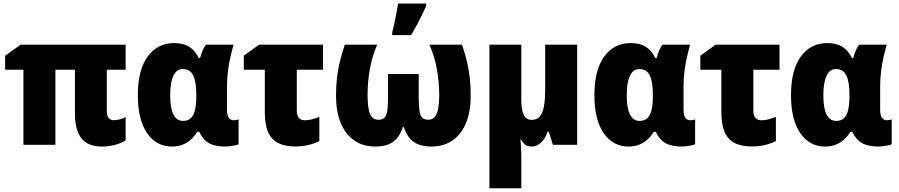

<svg xmlns="http://www.w3.org/2000/svg" viewBox="-20 -800 4968 1061"><path d="M607.9 -135.7Q622.6 -135.7 641.4 -140.4Q660.2 -145 674.3 -152.8V-24.9Q651.9 -9.3 616.5 0.2Q581.1 9.8 543.9 9.8Q465.8 9.8 429.9 -35.9Q394 -81.5 394 -171.9V-414.6H286.1V0H109.4V-414.6H8.3V-492.2L94.2 -553.2H674.3V-414.6H570.3V-184.6Q570.3 -158.7 581.1 -147.2Q591.8 -135.7 607.9 -135.7Z M991.2 -131.8Q1017.6 -131.8 1033.7 -146.2Q1049.8 -160.6 1057.4 -191.4Q1064.9 -222.2 1064.9 -270V-274.9Q1064.9 -346.7 1047.9 -382.6Q1030.8 -418.5 989.7 -418.5Q955.6 -418.5 938 -380.9Q920.4 -343.3 920.4 -272.9Q920.4 -203.1 938.2 -167.5Q956.1 -131.8 991.2 -131.8ZM930.2 9.8Q843.8 9.8 792.7 -64.7Q741.7 -139.2 741.7 -273.9Q741.7 -413.1 795.9 -487.5Q850.1 -562 942.4 -562Q993.2 -562 1025.6 -541.5Q1058.1 -521 1078.6 -479H1085.4Q1091.3 -500.5 1099.4 -520.3Q1107.4 -540 1118.7 -553.2H1271Q1262.7 -525.9 1254.2 -489Q1245.6 -452.1 1240 -409.9Q1234.4 -367.7 1234.4 -324.2V-194.3Q1234.4 -161.6 1244.9 -148.4Q1255.4 -135.3 1271.5 -135.3Q1278.3 -135.3 1286.1 -136.7Q1293.9 -138.2 1298.3 -140.1V-2.9Q1293.9 0 1280.5 2.9Q1267.1 5.9 1252.2 7.8Q1237.3 9.8 1227.5 9.8Q1168.5 9.8 1135 -8.8Q1101.6 -27.3 1080.6 -71.8H1069.8Q1055.2 -47.4 1035.2 -29.1Q1015.1 -10.7 989 -0.5Q962.9 9.8 930.2 9.8Z M1764.6 -553.2V-414.6H1620.1V-188.5Q1620.1 -162.6 1631.3 -148.9Q1642.6 -135.3 1664.6 -135.3Q1684.1 -135.3 1703.4 -140.4Q1722.7 -145.5 1744.6 -154.3V-20.5Q1718.3 -6.8 1684.8 1.2Q1651.4 9.3 1609.9 9.3Q1556.6 9.3 1519.3 -8.5Q1481.9 -26.4 1462.6 -67.9Q1443.4 -109.4 1443.4 -179.7V-414.6H1327.1V-492.2L1411.6 -553.2Z M2533.2 -553.2Q2550.3 -502.9 2560.8 -458Q2571.3 -413.1 2576.2 -367.4Q2581.1 -321.8 2581.1 -269Q2581.1 -185.5 2556.2 -122.8Q2531.2 -60.1 2482.4 -25.1Q2433.6 9.8 2362.8 9.8Q2301.8 9.8 2265.1 -16.8Q2228.5 -43.5 2211.4 -98.6H2206.5Q2189.5 -44.4 2153.6 -17.3Q2117.7 9.8 2054.7 9.8Q1983.9 9.8 1935.3 -25.4Q1886.7 -60.5 1861.8 -123.3Q1836.9 -186 1836.9 -269Q1836.9 -322.8 1841.8 -367.4Q1846.7 -412.1 1857.4 -456.8Q1868.2 -501.5 1885.3 -553.2H2064.5Q2037.6 -491.7 2024.4 -421.4Q2011.2 -351.1 2011.2 -276.9Q2011.2 -200.2 2025.4 -169.2Q2039.6 -138.2 2071.3 -138.2Q2091.3 -138.2 2102.8 -147.9Q2114.3 -157.7 2119.1 -183.3Q2124 -209 2124 -256.8V-391.1H2293.9V-256.8Q2294.4 -208.5 2298.8 -183.1Q2303.2 -157.7 2314.5 -148.4Q2325.7 -139.2 2347.2 -138.2Q2370.1 -138.2 2383.3 -155.3Q2396.5 -172.4 2401.9 -202.6Q2407.2 -232.9 2407.2 -273.9Q2407.2 -344.2 2394.3 -417.2Q2381.3 -490.2 2353 -553.2ZM2147.5 -606V-622.1Q2150.9 -635.3 2155.8 -656.2Q2160.6 -677.2 2165.3 -700.4Q2169.9 -723.6 2173.8 -745.1Q2177.7 -766.6 2179.7 -780.3H2335V-767.1Q2323.7 -741.2 2310.8 -714.8Q2297.9 -688.5 2283.4 -661.6Q2269 -634.8 2252 -606Z M3169.4 -553.2V0H3035.2L3012.7 -71.8H3005.9Q2996.6 -44.9 2982.9 -26.9Q2969.2 -8.8 2952.9 0.5Q2936.5 9.8 2918.5 9.8Q2896 9.8 2882.8 0Q2869.6 -9.8 2857.9 -30.8H2856Q2857.4 -17.1 2858.6 2.2Q2859.9 21.5 2860.4 42.5Q2860.8 63.5 2860.8 84V240.2H2684.6V-553.2H2860.8V-249.5Q2860.8 -193.8 2873.8 -165.8Q2886.7 -137.7 2918 -137.7Q2949.2 -137.7 2965.1 -158.9Q2981 -180.2 2986.8 -218Q2992.7 -255.9 2992.7 -305.7V-553.2Z M3514.2 -131.8Q3540.5 -131.8 3556.6 -146.2Q3572.8 -160.6 3580.3 -191.4Q3587.9 -222.2 3587.9 -270V-274.9Q3587.9 -346.7 3570.8 -382.6Q3553.7 -418.5 3512.7 -418.5Q3478.5 -418.5 3460.9 -380.9Q3443.4 -343.3 3443.4 -272.9Q3443.4 -203.1 3461.2 -167.5Q3479 -131.8 3514.2 -131.8ZM3453.1 9.8Q3366.7 9.8 3315.7 -64.7Q3264.6 -139.2 3264.6 -273.9Q3264.6 -413.1 3318.8 -487.5Q3373 -562 3465.3 -562Q3516.1 -562 3548.6 -541.5Q3581.1 -521 3601.6 -479H3608.4Q3614.3 -500.5 3622.3 -520.3Q3630.4 -540 3641.6 -553.2H3793.9Q3785.6 -525.9 3777.1 -489Q3768.6 -452.1 3762.9 -409.9Q3757.3 -367.7 3757.3 -324.2V-194.3Q3757.3 -161.6 3767.8 -148.4Q3778.3 -135.3 3794.4 -135.3Q3801.3 -135.3 3809.1 -136.7Q3816.9 -138.2 3821.3 -140.1V-2.9Q3816.9 0 3803.5 2.9Q3790 5.9 3775.1 7.8Q3760.3 9.8 3750.5 9.8Q3691.4 9.8 3658 -8.8Q3624.5 -27.3 3603.5 -71.8H3592.8Q3578.1 -47.4 3558.1 -29.1Q3538.1 -10.7 3512 -0.5Q3485.8 9.8 3453.1 9.8Z M4287.6 -553.2V-414.6H4143.1V-188.5Q4143.1 -162.6 4154.3 -148.9Q4165.5 -135.3 4187.5 -135.3Q4207 -135.3 4226.3 -140.4Q4245.6 -145.5 4267.6 -154.3V-20.5Q4241.2 -6.8 4207.8 1.2Q4174.3 9.3 4132.8 9.3Q4079.6 9.3 4042.2 -8.5Q4004.9 -26.4 3985.6 -67.9Q3966.3 -109.4 3966.3 -179.7V-414.6H3850.1V-492.2L3934.6 -553.2Z M4600.6 -131.8Q4627 -131.8 4643.1 -146.2Q4659.2 -160.6 4666.7 -191.4Q4674.3 -222.2 4674.3 -270V-274.9Q4674.3 -346.7 4657.2 -382.6Q4640.1 -418.5 4599.1 -418.5Q4564.9 -418.5 4547.4 -380.9Q4529.8 -343.3 4529.8 -272.9Q4529.8 -203.1 4547.6 -167.5Q4565.4 -131.8 4600.6 -131.8ZM4539.6 9.8Q4453.1 9.8 4402.1 -64.7Q4351.1 -139.2 4351.1 -273.9Q4351.1 -413.1 4405.3 -487.5Q4459.5 -562 4551.8 -562Q4602.5 -562 4635 -541.5Q4667.5 -521 4688 -479H4694.8Q4700.7 -500.5 4708.7 -520.3Q4716.8 -540 4728 -553.2H4880.4Q4872.1 -525.9 4863.5 -489Q4855 -452.1 4849.4 -409.9Q4843.8 -367.7 4843.8 -324.2V-194.3Q4843.8 -161.6 4854.2 -148.4Q4864.7 -135.3 4880.9 -135.3Q4887.7 -135.3 4895.5 -136.7Q4903.3 -138.2 4907.7 -140.1V-2.9Q4903.3 0 4889.9 2.9Q4876.5 5.9 4861.6 7.8Q4846.7 9.8 4836.9 9.8Q4777.8 9.8 4744.4 -8.8Q4710.9 -27.3 4689.9 -71.8H4679.2Q4664.6 -47.4 4644.5 -29.1Q4624.5 -10.7 4598.4 -0.5Q4572.3 9.8 4539.6 9.8Z"/></svg>

Font: Open Sans SemiCondensed ExtraBold
Style: Regular
Weight: 800
Width: 4
Designer: Monotype Design Team
Foundry: Monotype Imaging Inc.
Version: Version 3.000